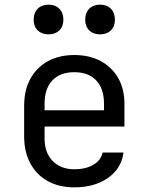

<svg xmlns="http://www.w3.org/2000/svg" viewBox="-20 -797 640 827"><path d="M300 10Q235 10 186.5 -16.5Q138 -43 111 -92.5Q84 -142 84 -210V-340Q84 -409 111 -458Q138 -507 186.5 -533.5Q235 -560 300 -560Q365 -560 413.5 -534Q462 -508 489 -461Q516 -414 516 -350V-252H172V-200Q172 -139 207 -103.5Q242 -68 300 -68Q350 -68 382.5 -87.5Q415 -107 422 -140H512Q503 -71 445 -30.5Q387 10 300 10ZM428 -313V-350Q428 -415 394.5 -450.5Q361 -486 300 -486Q239 -486 205.5 -450.5Q172 -415 172 -350V-322H435ZM411 -649Q382 -649 364.5 -666Q347 -683 347 -712Q347 -742 364.5 -759.5Q382 -777 411 -777Q440 -777 457.5 -759.5Q475 -742 475 -712Q475 -683 457.5 -666Q440 -649 411 -649ZM189 -649Q160 -649 142.5 -666Q125 -683 125 -712Q125 -742 142.5 -759.5Q160 -777 189 -777Q218 -777 235.5 -759.5Q253 -742 253 -712Q253 -683 235.5 -666Q218 -649 189 -649Z"/></svg>

Font: JetBrains Mono
Style: Regular
Weight: 400
Monospace: yes
Designer: Philipp Nurullin, Konstantin Bulenkov
Foundry: JetBrains
Version: Version 2.305